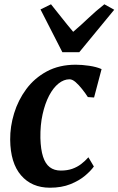

<svg xmlns="http://www.w3.org/2000/svg" viewBox="-20 -866 553 896"><path d="M213 10Q128 10 78.2 -47.8Q28.5 -105.5 27.5 -214.5Q27 -275.5 45.8 -337Q64.5 -398.5 102.5 -450Q140.5 -501.5 198.5 -532.8Q256.5 -564 333.5 -564Q362.5 -564 396.5 -559Q430.5 -554 454 -543.5L419 -411L390 -413Q378.5 -431 363.2 -450.2Q348 -469.5 332.8 -482.8Q317.5 -496 304.5 -496Q278 -496 253.2 -476.2Q228.5 -456.5 209.2 -419.8Q190 -383 178.8 -332.8Q167.5 -282.5 168.5 -221.5Q170 -168.5 180.8 -135Q191.5 -101.5 212.2 -85.8Q233 -70 263.5 -70Q294 -70 317.2 -78.2Q340.5 -86.5 358.8 -100.5Q377 -114.5 392.5 -132L418 -89Q404.5 -69.5 377 -46.2Q349.5 -23 308.5 -6.5Q267.5 10 213 10ZM271 -622.5 169 -822 218 -846Q243 -815 268.8 -782.2Q294.5 -749.5 321.5 -717.5Q359 -749.5 393.2 -782.2Q427.5 -815 467 -846L513 -820.5L350 -622.5Z"/></svg>

Font: Merriweather 28pt
Style: Bold Italic
Weight: 700
Italic angle: -7.8°
Version: Version 2.101